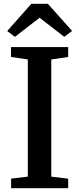

<svg xmlns="http://www.w3.org/2000/svg" viewBox="-20 -991 417 1011"><path d="M126.5 -61V-678L38 -691V-743H339V-691L250 -678V-61L339 -50V0H38.5V-50.5ZM58.5 -797 18 -827.5 145 -971H232L359.5 -828L318.5 -797L188.5 -897.5Z"/></svg>

Font: Merriweather 28pt SemiBold
Style: Regular
Weight: 600
Version: Version 2.100